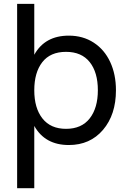

<svg xmlns="http://www.w3.org/2000/svg" viewBox="-20 -741 664 1001"><path d="M158.7 240.2H69.3V-720.7H158.7V-455.6Q213.9 -555.2 338.9 -555.2Q412.6 -555.2 468.5 -518.8Q524.4 -482.4 554.4 -418Q584.5 -353.5 584.5 -270.5Q584.5 -143.1 517.1 -64Q449.7 15.1 338.9 15.1Q214.4 15.1 158.7 -84.5ZM324.2 -69.3Q405.3 -69.3 447.8 -123.8Q490.2 -178.2 490.2 -270.5Q490.2 -363.8 447.8 -417.2Q405.3 -470.7 324.2 -470.7Q242.2 -470.7 200.4 -416.7Q158.7 -362.8 158.7 -270.5Q158.7 -177.2 201.4 -123.3Q244.1 -69.3 324.2 -69.3Z"/></svg>

Font: Vela Sans Med
Style: Regular
Weight: 500
Designer: Principal design: Mikhail Sharanda - project Manrope.
Design modification: Ravid Balaliev
Foundry: Mikhail Sharanda
Version: Version 1.001